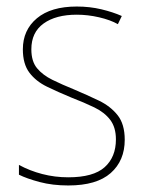

<svg xmlns="http://www.w3.org/2000/svg" viewBox="-20 -558 444 588"><path d="M362 -130Q362 -66 319 -28Q276 10 189 10Q141 10 101.5 -0.5Q62 -11 38 -23V-53Q71 -35 109.5 -25Q148 -15 189 -15Q266 -15 300.5 -46Q335 -77 335 -131Q335 -168 317.5 -191Q300 -214 269 -229Q238 -244 199 -259Q158 -276 124 -292.5Q90 -309 70 -335.5Q50 -362 50 -407Q50 -466 93 -502Q136 -538 215 -538Q255 -538 290.5 -529.5Q326 -521 353 -509L341 -484Q318 -497 283.5 -505Q249 -513 215 -513Q151 -513 113.5 -486Q76 -459 76 -407Q76 -370 93.5 -349Q111 -328 140.5 -313.5Q170 -299 207 -284Q247 -267 282.5 -250Q318 -233 340 -205.5Q362 -178 362 -130Z"/></svg>

Font: Noto Sans Myanmar UI SemiCondensed Thin
Style: Regular
Weight: 100
Width: 4
Designer: Monotype Design Team
Foundry: Monotype Imaging Inc.
Version: Version 2.103; ttfautohint (v1.8.4.7-5d5b)